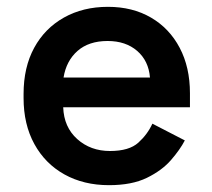

<svg xmlns="http://www.w3.org/2000/svg" viewBox="-20 -528 621 562"><path d="M299 14Q225 14 168.5 -17.5Q112 -49 80.5 -106.5Q49 -164 49 -241V-253Q49 -331 80 -388Q111 -445 167 -476.5Q223 -508 296 -508Q368 -508 422 -476.5Q476 -445 506 -388Q536 -331 536 -255V-214H165Q167 -156 206 -121Q245 -86 302 -86Q358 -86 385 -110.5Q412 -135 426 -166L521 -117Q507 -90 480.5 -59.5Q454 -29 410 -7.5Q366 14 299 14ZM166 -301H419Q415 -350 381.5 -379Q348 -408 295 -408Q240 -408 207 -379Q174 -350 166 -301Z"/></svg>

Font: Space Grotesk Light SemiBold
Style: Regular
Weight: 600
Version: Version 2.000